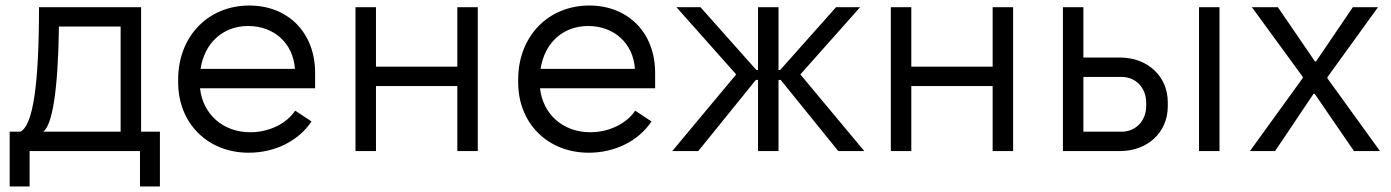

<svg xmlns="http://www.w3.org/2000/svg" viewBox="-20 -546 5028 694"><path d="M15 128H87V0H486V128H558V-70H490V-520H121C121 -237 99 -94 54 -70H15ZM136 -70C168 -92 190 -213 193 -450H416V-70Z M879 6C971 6 1057 -34 1106 -107L1047 -146C1018 -102 956 -68 885 -68C785 -68 713 -134 703 -227H1119V-283C1119 -427 1022 -526 881 -526C732 -526 624 -414 624 -259V-248C624 -102 729 6 879 6ZM705 -297C719 -390 785 -452 877 -452C971 -452 1040 -389 1046 -297Z M1265 0H1339V-235H1633V0H1707V-520H1633V-305H1339V-520H1265Z M2108 6C2200 6 2286 -34 2335 -107L2276 -146C2247 -102 2185 -68 2114 -68C2014 -68 1942 -134 1932 -227H2348V-283C2348 -427 2251 -526 2110 -526C1961 -526 1853 -414 1853 -259V-248C1853 -102 1958 6 2108 6ZM1934 -297C1948 -390 2014 -452 2106 -452C2200 -452 2269 -389 2275 -297Z M2720 0H2794V-257H2802L3010 0H3104L2873 -277L3089 -520H3002L2800 -293H2794V-520H2720V-293H2714L2512 -520H2425L2641 -277L2410 0H2504L2712 -257H2720Z M3200 0H3274V-235H3568V0H3642V-520H3568V-305H3274V-520H3200Z M3822 0H4029C4128 0 4201 -68 4201 -161V-177C4201 -270 4128 -338 4029 -338H3896V-520H3822ZM4314 0H4388V-520H4314ZM3896 -70V-268H4034C4085 -268 4123 -229 4123 -175V-163C4123 -109 4085 -70 4034 -70Z M4498 0H4589L4728 -207H4732L4874 0H4968L4778 -263V-267L4961 -520H4870L4737 -324H4733L4599 -520H4505L4689 -268V-264Z"/></svg>

Font: Fixel Display Regular
Style: Regular
Weight: 400
Designer: AlfaBravo + MacPaw
Foundry: Kyrylo Tkachov, Marchela Mozhyna, Serhii Makarenko, Maria Weinstein, Zakhar Kryvoshyya
Version: Version 1.211